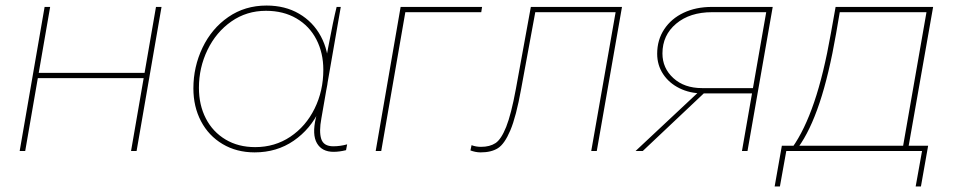

<svg xmlns="http://www.w3.org/2000/svg" viewBox="-20 -545 3439 693"><path d="M563 -520 473 0H453L543 -520ZM51 0 141 -520H161L71 0ZM108 -263 111 -282H511L508 -263Z M1120 -119 1134 -178 1158 -339Q1162 -358 1165 -376Q1183 -472 1195 -520H1210L1140 -118Q1131 -70 1139.5 -43.5Q1148 -17 1183 -17Q1208 -17 1233 -24L1229 -3Q1205 3 1184 3Q1142 3 1124 -28Q1106 -59 1120 -119ZM1166 -297Q1166 -218 1133.5 -148.5Q1101 -79 1040 -37Q979 5 899 5Q834 5 783.5 -25Q733 -55 705.5 -107.5Q678 -160 678 -226Q678 -304 711 -373Q744 -442 804 -483.5Q864 -525 942 -525Q1009 -525 1059.5 -495.5Q1110 -466 1138 -414Q1166 -362 1166 -297ZM698 -228Q698 -166 723 -117.5Q748 -69 794 -41.5Q840 -14 901 -14Q972 -14 1028 -51.5Q1084 -89 1115.5 -153Q1147 -217 1147 -293Q1147 -354 1122 -402.5Q1097 -451 1050 -478.5Q1003 -506 940 -506Q870 -506 815 -467.5Q760 -429 729 -365Q698 -301 698 -228Z M1426 -520H1720L1717 -501H1443L1356 0H1336Z M1678 -2 1682 -21Q1690 -18 1698.5 -16.5Q1707 -15 1716 -15Q1748 -15 1768.5 -28.5Q1789 -42 1807 -87Q1825 -132 1842 -224L1896 -520H2225L2134 0H2114L2202 -501H1912L1861 -224Q1843 -124 1822 -74.5Q1801 -25 1777 -10Q1753 5 1715 5Q1705 5 1695.5 3Q1686 1 1678 -2Z M2748 -515 2759 -501H2550Q2470 -501 2420.5 -459.5Q2371 -418 2371 -352Q2371 -299 2410.5 -263Q2450 -227 2514 -227H2704L2700 -208H2515Q2470 -208 2432.5 -226.5Q2395 -245 2373.5 -277.5Q2352 -310 2352 -351Q2352 -401 2377.5 -439.5Q2403 -478 2447.5 -499Q2492 -520 2549 -520H2769L2678 0H2658ZM2510 -221 2532 -219 2300 0H2274Z M3324 -501H3011L2998 -425Q2972 -275 2938 -173.5Q2904 -72 2861 -13H2840Q2884 -75 2918.5 -176Q2953 -277 2979 -425L2996 -520H3348L3258 -9H3238ZM2802 -19H3330L3304 128H3285L3308 0H2818L2795 128H2776Z"/></svg>

Font: Fixel Italic Variable 20240409 Display Thin
Style: Italic
Weight: 100
Italic angle: -10°
Designer: AlfaBravo + MacPaw
Foundry: Kyrylo Tkachov, Marchela Mozhyna, Serhii Makarenko, Maria Weinstein, Zakhar Kryvoshyya
Version: Version 1.211;Glyphs 3.2 (3225)